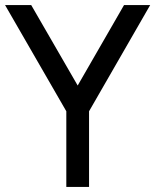

<svg xmlns="http://www.w3.org/2000/svg" viewBox="-20 -740 614 760"><path d="M332.5 -299.5 574.5 -720H471L287.5 -401.5L103.5 -720H0L242.5 -299.5V0H332.5Z"/></svg>

Font: Hauora Medium
Style: Regular
Weight: 500
Designer: Wayne Shih
Foundry: WCYS
Version: Version 1.001;hotconv 1.0.109;makeotfexe 2.5.65596